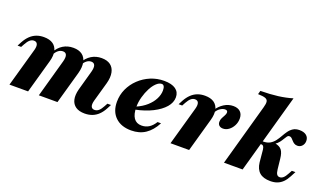

<svg xmlns="http://www.w3.org/2000/svg" viewBox="-67 -1046 2465 1461"><g transform="rotate(20 1165.5 -315.0)"><path d="M656.5 11.3Q611.3 11.3 583.9 -7.7Q556.5 -26.6 548.4 -61.7Q540.3 -96.8 553.2 -146L597.6 -305.6Q607.3 -341.1 600.4 -359.3Q593.5 -377.4 571 -377.4Q552.4 -377.4 535.5 -364.9Q518.5 -352.4 505.6 -327.4L492.7 -340.3Q518.5 -385.5 554.8 -407.7Q591.1 -429.8 636.3 -429.8Q681.5 -429.8 708.5 -409.7Q735.5 -389.5 743.1 -352Q750.8 -314.5 737.1 -263.7L692.7 -106.5Q683.9 -74.2 690.7 -57.3Q697.6 -40.3 718.5 -40.3Q737.1 -40.3 752 -53.2Q766.9 -66.1 780.6 -91.9L795.2 -118.5H824.2L806.5 -84.7Q789.5 -52.4 767.3 -31Q745.2 -9.7 717.7 0.8Q690.3 11.3 656.5 11.3ZM45.2 0 133.1 -312.1Q141.9 -343.5 135.1 -360.9Q128.2 -378.2 106.5 -378.2Q89.5 -378.2 74.6 -365.7Q59.7 -353.2 45.2 -326.6L30.6 -300H1.6L19.4 -333.9Q37.1 -366.1 59.3 -387.5Q81.5 -408.9 108.9 -419.4Q136.3 -429.8 168.5 -429.8Q215.3 -429.8 242.7 -410.9Q270.2 -391.9 278.2 -356.9Q286.3 -321.8 272.6 -272.6L196 0ZM283.1 0 368.5 -305.6Q378.2 -341.1 371.4 -359.3Q364.5 -377.4 341.9 -377.4Q322.6 -377.4 305.6 -364.9Q288.7 -352.4 275.8 -327.4L263.7 -340.3Q288.7 -385.5 325 -407.7Q361.3 -429.8 407.3 -429.8Q452.4 -429.8 479.4 -409.7Q506.5 -389.5 514.1 -352Q521.8 -314.5 508.1 -263.7L433.9 0Z M1033.1 11.3Q951.6 11.3 904.8 -33.9Q858.1 -79 858.1 -157.3Q858.1 -212.9 880.6 -262.1Q903.2 -311.3 943.1 -349.2Q983.1 -387.1 1034.3 -408.5Q1085.5 -429.8 1143.5 -429.8Q1204 -429.8 1236.3 -406.9Q1268.5 -383.9 1268.5 -341.9Q1268.5 -299.2 1235.9 -261.3Q1203.2 -223.4 1144.4 -193.5Q1085.5 -163.7 1006.5 -147.6V-171.8Q1054.8 -192.7 1088.7 -223Q1122.6 -253.2 1140.3 -288.3Q1158.1 -323.4 1158.1 -357.3Q1158.1 -379.8 1151.6 -390.7Q1145.2 -401.6 1133.1 -401.6Q1112.1 -401.6 1090.3 -381Q1068.5 -360.5 1050.8 -326.6Q1033.1 -292.7 1021.8 -252Q1010.5 -211.3 1010.5 -171.8Q1010.5 -112.1 1031.9 -81.5Q1053.2 -50.8 1095.2 -50.8Q1128.2 -50.8 1154.4 -67.3Q1180.6 -83.9 1201.6 -117.7H1229.8Q1196 -53.2 1148 -21Q1100 11.3 1033.1 11.3Z M1349.2 0 1437.1 -312.1Q1446 -344.4 1439.1 -361.3Q1432.3 -378.2 1410.5 -378.2Q1393.5 -378.2 1378.6 -365.7Q1363.7 -353.2 1349.2 -326.6L1334.7 -300H1305.6L1323.4 -333.9Q1341.1 -366.1 1363.3 -387.5Q1385.5 -408.9 1412.9 -419.4Q1440.3 -429.8 1473.4 -429.8Q1519.4 -429.8 1546.8 -410.9Q1574.2 -391.9 1582.3 -356.9Q1590.3 -321.8 1576.6 -272.6L1500 0ZM1685.5 -241.1Q1666.1 -241.1 1654.4 -251.6Q1642.7 -262.1 1642.7 -280.6Q1642.7 -297.6 1650.4 -312.5Q1658.1 -327.4 1665.7 -341.1Q1673.4 -354.8 1673.4 -366.1Q1673.4 -383.9 1652.4 -383.9Q1634.7 -383.9 1614.5 -371Q1594.4 -358.1 1581.5 -334.7L1568.5 -346.8Q1594.4 -386.3 1629 -408.1Q1663.7 -429.8 1703.2 -429.8Q1739.5 -429.8 1760.1 -410.5Q1780.6 -391.1 1780.6 -355.6Q1780.6 -325.8 1767.3 -299.6Q1754 -273.4 1732.3 -257.3Q1710.5 -241.1 1685.5 -241.1Z M1782.3 0 1921.8 -500Q1930.6 -530.6 1928.2 -547.6Q1925.8 -564.5 1906.9 -571.4Q1887.9 -578.2 1847.6 -579L1855.6 -608.1Q1934.7 -608.9 1996.8 -616.9Q2058.9 -625 2112.1 -641.1L1933.1 0ZM2160.5 11.3Q2103.2 11.3 2073 -14.9Q2042.7 -41.1 2036.3 -94.4L2026.6 -196.8Q2023.4 -216.1 2017.3 -222.6Q2011.3 -229 2000 -229H1974.2L1980.6 -253.2H2006.5Q2040.3 -253.2 2062.1 -266.1Q2083.9 -279 2099.2 -299.2Q2114.5 -319.4 2127 -341.9Q2139.5 -364.5 2153.6 -384.3Q2167.7 -404 2187.9 -416.9Q2208.1 -429.8 2238.7 -429.8Q2274.2 -429.8 2294.4 -413.7Q2314.5 -397.6 2314.5 -369.4Q2314.5 -345.2 2299.6 -328.6Q2284.7 -312.1 2262.1 -312.1Q2246.8 -312.1 2235.9 -319Q2225 -325.8 2216.9 -335.5Q2208.9 -345.2 2200.8 -352.4Q2192.7 -359.7 2182.3 -359.7Q2171.8 -359.7 2164.5 -350.4Q2157.3 -341.1 2149.2 -327Q2141.1 -312.9 2128.6 -296.4Q2116.1 -279.8 2095.2 -266.1L2096 -271.8Q2134.7 -265.3 2152 -243.5Q2169.4 -221.8 2174.2 -174.2L2183.1 -91.9Q2186.3 -64.5 2194.4 -52.8Q2202.4 -41.1 2217.7 -41.1Q2233.1 -41.1 2246.4 -52.8Q2259.7 -64.5 2274.2 -91.9L2288.7 -118.5H2317.7L2295.2 -75.8Q2279 -45.2 2259.7 -26.2Q2240.3 -7.3 2216.1 2Q2191.9 11.3 2160.5 11.3Z"/></g></svg>

Font: Playfair 5pt SemiExpanded Light Black
Style: Italic
Weight: 900
Italic angle: -15.6°
Version: Version 2.001;gftools[0.9.30]